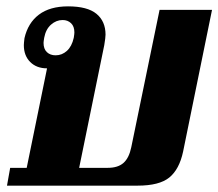

<svg xmlns="http://www.w3.org/2000/svg" viewBox="-20 -584 687 604"><path d="M12 -56H64L128 -369Q95 -369 75 -389Q55 -409 55 -442Q55 -448 57 -464Q68 -512 102.5 -538Q137 -564 194 -564Q255 -564 283.5 -540.5Q312 -517 312 -475Q312 -466 308 -442L229 -56H319Q351 -56 368.5 -71.5Q386 -87 393 -121L482 -553H647L556 -107Q544 -51 512.5 -25.5Q481 0 413 0H2ZM212 -465Q214 -477 214 -482Q214 -501 203.5 -511Q193 -521 177 -521Q157 -521 140.5 -506.5Q124 -492 119 -465Q117 -453 117 -449Q117 -430 127.5 -420Q138 -410 155 -410Q175 -410 190.5 -424Q206 -438 212 -465Z"/></svg>

Font: Trirong ExtraBold
Style: Italic
Weight: 800
Italic angle: -12°
Designer: Katatrad Team
Foundry: CadsonDemak
Version: Version 1.001